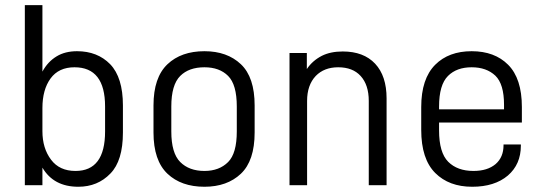

<svg xmlns="http://www.w3.org/2000/svg" viewBox="-20 -710 2079 736"><path d="M142.6 -67.4V0H75.2V-690.4H142.6V-435.5Q163.1 -473.6 197.3 -494.1Q229.5 -513.7 275.4 -513.7Q353.5 -513.7 402.3 -463.9Q451.2 -413.1 451.2 -305.7V-202.1Q451.2 -93.8 403.3 -44.9Q354.5 5.9 280.3 5.9Q185.5 5.9 142.6 -67.4ZM382.8 -206.1V-301.8Q382.8 -452.1 265.6 -452.1Q205.1 -452.1 173.8 -409.2Q142.6 -366.2 142.6 -295.9V-207Q142.6 -141.6 175.8 -97.7Q208 -54.7 269.5 -54.7Q382.8 -54.7 382.8 -206.1Z M622.1 -43.9Q568.4 -94.7 568.4 -202.1V-305.7Q568.4 -413.1 622.1 -463.9Q674.8 -513.7 763.7 -513.7Q850.6 -513.7 903.3 -463.9Q956.1 -414.1 956.1 -305.7V-202.1Q956.1 -93.8 903.3 -43.9Q850.6 5.9 763.7 5.9Q674.8 5.9 622.1 -43.9ZM854.5 -88.9Q887.7 -122.1 887.7 -206.1V-301.8Q887.7 -385.7 854.5 -418.9Q821.3 -452.1 763.7 -452.1Q704.1 -452.1 670.9 -418.9Q636.7 -384.8 636.7 -301.8V-206.1Q636.7 -123 670.9 -88.9Q705.1 -54.7 763.7 -54.7Q820.3 -54.7 854.5 -88.9Z M1089.8 -506.8H1156.2V-445.3Q1177.7 -477.5 1213.9 -496.1Q1247.1 -512.7 1293.9 -512.7Q1374 -512.7 1418 -465.8Q1461.9 -418.9 1461.9 -333V0H1393.6V-323.2Q1393.6 -384.8 1362.3 -418.9Q1332 -452.1 1276.4 -452.1Q1222.7 -452.1 1190.4 -418.9Q1157.2 -383.8 1157.2 -323.2V0H1089.8Z M1663.1 -240.2V-210Q1663.1 -125 1698.2 -89.8Q1733.4 -54.7 1794.9 -54.7Q1848.6 -54.7 1879.9 -81.1Q1910.2 -107.4 1910.2 -153.3V-156.2H1976.6V-151.4Q1976.6 -80.1 1926.8 -37.1Q1876 5.9 1790 5.9Q1701.2 5.9 1648.4 -46.9Q1594.7 -100.6 1594.7 -211.9V-299.8Q1594.7 -408.2 1648.4 -461.9Q1700.2 -513.7 1788.1 -513.7Q1876 -513.7 1927.7 -461.9Q1980.5 -409.2 1980.5 -299.8V-240.2ZM1697.3 -418.9Q1663.1 -384.8 1663.1 -301.8V-291H1912.1V-308.6Q1912.1 -387.7 1878.9 -419.9Q1844.7 -452.1 1788.1 -452.1Q1730.5 -452.1 1697.3 -418.9Z"/></svg>

Font: Altinn-DIN
Style: Regular
Weight: 400
Designer: Charles Nix
Foundry: Altinn
Version: Version 2.00